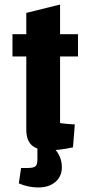

<svg xmlns="http://www.w3.org/2000/svg" viewBox="-20 -651 399 847"><path d="M196 12Q145 12 120.5 -10Q96 -32 96 -79V-594L245 -631V-108Q260 -106 275 -104.5Q290 -103 310 -102L302 -1Q270 6 243.5 9Q217 12 196 12ZM35 -402V-500H324V-402ZM149 176Q105 176 63 158L73 90H102Q127 90 136 83Q145 76 145 53V-21H184Q215 -7 234 22Q253 51 253 86Q253 127 224.5 151.5Q196 176 149 176Z"/></svg>

Font: Changa SemiBold
Style: Regular
Weight: 600
Designer: Eduardo Rodriguez Tunni
Foundry: Eduardo Rodriguez Tunni
Version: Version 3.002; ttfautohint (v1.8.2)